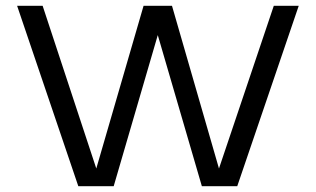

<svg xmlns="http://www.w3.org/2000/svg" viewBox="-20 -642 1089 662"><path d="M924 -622H1010L798 0H676L524 -521L372 0H250L39 -622H127L312 -61L475 -622H573L735 -61Z"/></svg>

Font: Sarpanch
Style: Regular
Weight: 400
Designer: Manushi Parikh (Devanagari and Latin), Jyotish Sonowal (Devanagari)
Foundry: Indian Type Foundry
Version: Version 2.004;PS 1.0;hotconv 1.0.78;makeotf.lib2.5.61930; tt